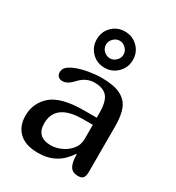

<svg xmlns="http://www.w3.org/2000/svg" viewBox="-183 -882 912 994"><g transform="rotate(30 273.0 -385.0)"><path d="M194 0Q120 0 81.5 -36.5Q43 -73 43 -135Q43 -211 99.5 -260.5Q156 -310 295 -310H368V-338Q368 -406 344.5 -434Q321 -462 268 -462Q218 -462 180 -420Q148 -385 119 -385Q102 -385 93 -394.5Q84 -404 84 -419Q84 -438 98 -451Q112 -464 139 -475Q171 -488 212 -495Q253 -502 288 -502Q360 -502 400.5 -482Q441 -462 457 -423Q473 -384 473 -321V-47Q473 -23 465 -11.5Q457 0 434 0Q401 0 387 -22.5Q373 -45 373 -94L370 -95Q337 -46 294.5 -23Q252 0 194 0ZM147 -149Q147 -67 234 -67Q261 -67 292.5 -80.5Q324 -94 346.5 -120.5Q369 -147 369 -184V-268H311Q147 -268 147 -149ZM273 -770Q318 -770 349.5 -739Q381 -708 381 -662Q381 -617 349.5 -585.5Q318 -554 273 -554Q227 -554 196 -585.5Q165 -617 165 -662Q165 -708 196 -739Q227 -770 273 -770ZM273 -610Q293 -610 309 -625.5Q325 -641 325 -662Q325 -683 309 -699Q293 -715 273 -715Q252 -715 236 -699Q220 -683 220 -662Q220 -641 236 -625.5Q252 -610 273 -610Z"/></g></svg>

Font: Marmelad for Arash.Academy
Style: Regular
Weight: 400
Designer: Manvel Shmavonyan
Foundry: Cyreal
Version: Version 1.110;Glyphs 3.2 (3202)